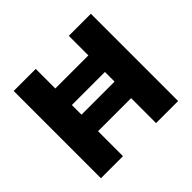

<svg xmlns="http://www.w3.org/2000/svg" viewBox="-152 -818 985 985"><g transform="rotate(-45 340.0 -325.5)"><path d="M220 -9H60V-642H220V-500H460V-642H620V-9H460V-190H220ZM220 -310H460V-380H220Z"/></g></svg>

Font: Bakbak One
Style: Regular
Weight: 400
Designer: Saumya Kishore and Sanchit Sawaria
Foundry: A Good Feeling
Version: Version 1.003; ttfautohint (v1.8.3)